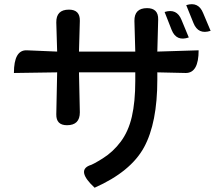

<svg xmlns="http://www.w3.org/2000/svg" viewBox="-20 -807 1040 897"><path d="M749 -751Q806 -769 828 -714L862 -632Q804 -612 782 -667L749 -751ZM850 -783Q907 -801 929 -746L964 -663Q906 -644 884 -699L850 -783ZM715 -435Q715 -233 653 -119Q591 -5 422 70Q337 -9 398 -34Q412 -37 460 -67Q508 -97 544 -145Q580 -193 596 -262Q612 -331 612 -429V-469H349L353 -282Q353 -222 293 -222Q242 -222 243 -273L247 -469L45 -466Q45 -574 105 -572L247 -566L243 -702Q242 -762 302 -762Q354 -762 353 -710L349 -566H612L608 -709Q607 -769 667 -769Q720 -769 719 -716L715 -566L908 -572Q908 -466 848 -466L715 -469Z"/></svg>

Font: Swei Half Moon CJK SC
Style: Medium
Weight: 500
Version: Version 2.071